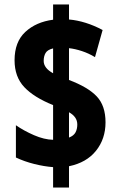

<svg xmlns="http://www.w3.org/2000/svg" viewBox="-20 -779 535 857"><path d="M217 -33Q177 -36 133 -47Q89 -58 51 -76V-220Q87 -195 132 -175.5Q177 -156 217 -155V-310Q132 -344 88.5 -390Q45 -436 45 -510Q45 -592 93 -636.5Q141 -681 217 -691V-759H288V-692Q324 -689 362.5 -677Q401 -665 438 -645L404 -524Q376 -541 345.5 -551Q315 -561 288 -564V-422Q373 -390 412 -348.5Q451 -307 451 -233Q451 -159 408.5 -106Q366 -53 288 -37V58H217ZM217 -563Q192 -557 183.5 -542.5Q175 -528 175 -507Q175 -475 217 -452ZM288 -165Q309 -173 317 -188Q325 -203 325 -223Q325 -241 315.5 -254.5Q306 -268 288 -278Z"/></svg>

Font: Noto Sans Lao UI ExtCond Blk
Style: Regular
Weight: 900
Width: 2
Designer: Monotype Design Team
Foundry: Monotype Imaging Inc.
Version: Version 2.000; ttfautohint (v1.8.4.7-5d5b)